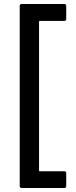

<svg xmlns="http://www.w3.org/2000/svg" viewBox="-20 -804 377 954"><path d="M88 -784H299Q309 -784 309 -774V-710Q309 -700 299 -700H178Q174 -700 174 -696V43Q174 47 178 47H299Q309 47 309 57V120Q309 130 299 130H88Q78 130 78 120V-774Q78 -784 88 -784Z"/></svg>

Font: BarlowMedium
Style: Regular
Weight: 500
Designer: Jeremy Tribby
Foundry: Tribby Type
Version: Version 1.422